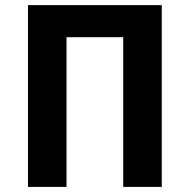

<svg xmlns="http://www.w3.org/2000/svg" viewBox="-20 -734 745 754"><path d="M615.2 0H463.9V-587.9H241.2V0H89.8V-713.9H615.2Z"/></svg>

Font: Droid Sans
Style: Bold
Weight: 700
Foundry: Ascender Corporation
Version: Version 1.00 build 112